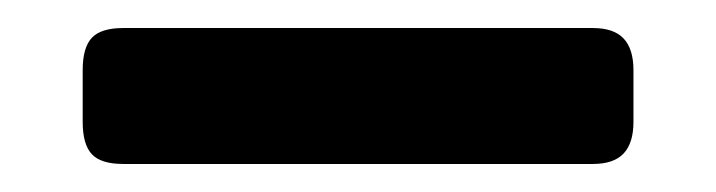

<svg xmlns="http://www.w3.org/2000/svg" viewBox="-20 -367 511 137"><path d="M39 -280V-317Q39 -333 45.5 -340Q52 -347 68 -347H403Q418 -347 425 -339.5Q432 -332 432 -317V-280Q432 -265 425 -257.5Q418 -250 403 -250H68Q52 -250 45.5 -257Q39 -264 39 -280Z"/></svg>

Font: Mitr
Style: Regular
Weight: 400
Designer: Thanarat Vachiruckul
Foundry: Cadson Demak
Version: Version 1.003